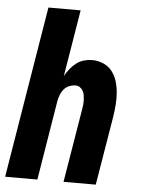

<svg xmlns="http://www.w3.org/2000/svg" viewBox="-53 -777 605 819"><g transform="rotate(5 250.0 -367.5)"><path d="M0 0 121 -735H259L212 -450Q221 -466 233 -481Q245 -496 259.5 -507Q274 -518 291.5 -523Q309 -528 326 -528Q352 -528 375 -518Q398 -508 412.5 -489Q427 -470 434 -446.5Q441 -423 443 -398Q445 -373 443 -347Q441 -321 437 -295L388 0H250L302 -314Q304 -325 305 -335Q306 -345 305.5 -355.5Q305 -366 303.5 -376Q302 -386 297 -394.5Q292 -403 284 -408.5Q276 -414 265 -414Q252 -414 238.5 -408.5Q225 -403 216 -392.5Q207 -382 202 -369Q197 -356 194 -342L138 0Z"/></g></svg>

Font: Iosevka Heavy
Style: Italic
Weight: 900
Italic angle: -9°
Monospace: yes
Designer: Belleve Invis
Foundry: Belleve Invis
Version: Version 32.5.0; ttfautohint (v1.8.4)